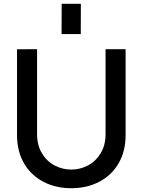

<svg xmlns="http://www.w3.org/2000/svg" viewBox="-20 -980 754 1015"><path d="M407 -800H305.5L306 -960H407.5ZM70 -265V-719.5L176 -720V-270.5Q176 -212 201.8 -169.5Q227.5 -127 269 -105.2Q310.5 -83.5 357 -83.5Q403.5 -83.5 445 -105.5Q486.5 -127.5 512.2 -170Q538 -212.5 538 -270.5V-720H644V-265Q644 -181.5 607.8 -118Q571.5 -54.5 506.2 -19.8Q441 15 357 15Q273 15 207.8 -19.8Q142.5 -54.5 106.2 -118Q70 -181.5 70 -265Z"/></svg>

Font: Manrope KiralyPet SmBd KiralyPet
Style: Regular
Weight: 600
Designer: Mikhail Sharanda
Foundry: Mikhail Sharanda
Version: Version 4.502